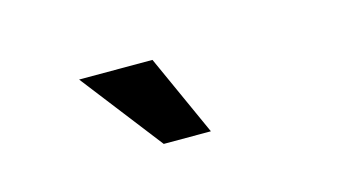

<svg xmlns="http://www.w3.org/2000/svg" viewBox="-34 -869 669 354"><g transform="rotate(-15 300.0 -692.5)"><path d="M336 -615H246L126 -770H266Z"/></g></svg>

Font: Fliege Mono Thin
Style: Regular
Weight: 100
Version: Version 0.020;Glyphs 3.3 (3306)